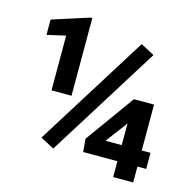

<svg xmlns="http://www.w3.org/2000/svg" viewBox="-104 -813 924 918"><g transform="rotate(15 358.0 -354.0)"><path d="M241.7 -708.5V-324.2H142.6V-595.2L50.8 -574.2V-649.9L232.4 -708.5ZM569.8 -613.3 222.7 -57.6 154.8 -93.8 502 -649.4ZM677.2 -158.2V-78.6H633.8V0H534.7V-78.6H365.2L359.4 -142.6L534.2 -385.3H633.8V-158.2ZM454.1 -158.2H534.7V-266.6L526.9 -254.4Z"/></g></svg>

Font: Vazirmatn RD UI
Style: Bold
Weight: 700
Designer: Saber Rastikerdar
Foundry: Saber Rastikerdar
Version: Version 33.003